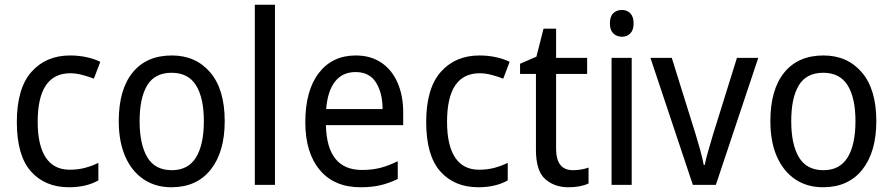

<svg xmlns="http://www.w3.org/2000/svg" viewBox="-20 -780 3766 810"><path d="M271 10Q170 10 110.5 -57Q51 -124 51 -265Q51 -407 112.5 -476.5Q174 -546 276 -546Q313 -546 346.5 -538.5Q380 -531 403 -519L376 -448Q354 -457 327 -464Q300 -471 277 -471Q139 -471 139 -266Q139 -167 173 -115.5Q207 -64 274 -64Q309 -64 339 -72Q369 -80 395 -93V-19Q344 10 271 10Z M928 -269Q928 -139 869 -64.5Q810 10 703 10Q636 10 586 -23.5Q536 -57 508.5 -119.5Q481 -182 481 -269Q481 -402 539.5 -474Q598 -546 705 -546Q806 -546 867 -474.5Q928 -403 928 -269ZM569 -269Q569 -171 601.5 -116.5Q634 -62 705 -62Q774 -62 807 -116Q840 -170 840 -269Q840 -367 807 -420Q774 -473 704 -473Q633 -473 601 -420Q569 -367 569 -269Z M1140 0H1055V-760H1140Z M1481 -546Q1544 -546 1589 -515.5Q1634 -485 1657.5 -430.5Q1681 -376 1681 -306V-252H1355Q1359 -63 1507 -63Q1550 -63 1585 -72Q1620 -81 1658 -100V-25Q1621 -7 1584.5 1.5Q1548 10 1501 10Q1390 10 1329 -63Q1268 -136 1268 -264Q1268 -398 1325 -472Q1382 -546 1481 -546ZM1480 -476Q1425 -476 1393.5 -436Q1362 -396 1356 -320H1594Q1594 -387 1566.5 -431.5Q1539 -476 1480 -476Z M1998 10Q1897 10 1837.5 -57Q1778 -124 1778 -265Q1778 -407 1839.5 -476.5Q1901 -546 2003 -546Q2040 -546 2073.5 -538.5Q2107 -531 2130 -519L2103 -448Q2081 -457 2054 -464Q2027 -471 2004 -471Q1866 -471 1866 -266Q1866 -167 1900 -115.5Q1934 -64 2001 -64Q2036 -64 2066 -72Q2096 -80 2122 -93V-19Q2071 10 1998 10Z M2397 -62Q2414 -62 2432 -65Q2450 -68 2463 -73V-6Q2429 10 2378 10Q2319 10 2280 -24.5Q2241 -59 2241 -148V-468H2174V-511L2243 -541L2273 -659H2326V-536H2457V-468H2326V-153Q2326 -62 2397 -62Z M2604 -738Q2625 -738 2639 -724Q2653 -710 2653 -681Q2653 -653 2639 -639Q2625 -625 2604 -625Q2582 -625 2567.5 -639Q2553 -653 2553 -681Q2553 -710 2567 -724Q2581 -738 2604 -738ZM2645 -536V0H2560V-536Z M2903 0 2724 -536H2814L2913 -219Q2923 -187 2933.5 -149Q2944 -111 2949 -84H2953Q2957 -105 2967.5 -142Q2978 -179 2988 -212L3089 -536H3179L3000 0Z M3677 -269Q3677 -139 3618 -64.5Q3559 10 3452 10Q3385 10 3335 -23.5Q3285 -57 3257.5 -119.5Q3230 -182 3230 -269Q3230 -402 3288.5 -474Q3347 -546 3454 -546Q3555 -546 3616 -474.5Q3677 -403 3677 -269ZM3318 -269Q3318 -171 3350.5 -116.5Q3383 -62 3454 -62Q3523 -62 3556 -116Q3589 -170 3589 -269Q3589 -367 3556 -420Q3523 -473 3453 -473Q3382 -473 3350 -420Q3318 -367 3318 -269Z"/></svg>

Font: Noto Sans Sinhala UI SemiCondensed
Style: Regular
Weight: 400
Width: 4
Designer: Jelle Bosma - Monotype Design Team
Foundry: Monotype Imaging Inc.
Version: Version 2.006; ttfautohint (v1.8.4.7-5d5b)